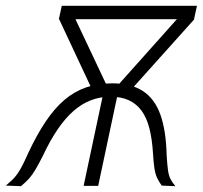

<svg xmlns="http://www.w3.org/2000/svg" viewBox="-78 -638 698 659"><path d="M304 -320 529 -572H589L363 -320ZM209 0 277 -320H327L259 0ZM243 -320 125 -572H181L300 -320ZM302 -306 307 -352Q372 -352 412.5 -325.5Q453 -299 472.5 -244.5Q492 -190 494 -105Q496 -73 498.5 -54.5Q501 -36 507 -24Q513 -12 524 1L477 -1Q467 -15 461 -28Q455 -41 452 -60.5Q449 -80 447 -113Q444 -162 434.5 -198.5Q425 -235 407.5 -258.5Q390 -282 364 -294Q338 -306 302 -306ZM598 -618 588 -572H124L134 -618ZM302 -306Q265 -306 233 -293.5Q201 -281 173 -256Q145 -231 119.5 -193.5Q94 -156 70 -105Q55 -75 44 -56.5Q33 -38 22 -25.5Q11 -13 -6 1L-58 -1Q-46 -11 -36.5 -20Q-27 -29 -18.5 -41Q-10 -53 -1 -70.5Q8 -88 19 -113Q48 -175 78.5 -220.5Q109 -266 143 -295Q177 -324 217.5 -338Q258 -352 307 -352Z"/></svg>

Font: Victor Mono Thin
Style: Italic
Weight: 100
Italic angle: -12°
Monospace: yes
Designer: Rune Bjørnerås
Version: Version 1.561;gftools[0.9.30]